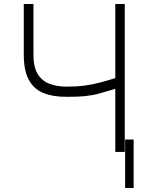

<svg xmlns="http://www.w3.org/2000/svg" viewBox="-20 -747 721 944"><path d="M96.9 -727.3H144.5V-478.7Q144.2 -416.9 165.7 -382.6Q187.1 -348.4 224.3 -334.7Q261.4 -321 307.2 -321Q356.9 -321 395.6 -326.2Q434.3 -331.3 470 -340.7Q505.7 -350.1 546.9 -362.9V-727.3H593.4V0H546.9V-310.7Q540.1 -308.6 534.1 -306.6Q528.1 -304.7 522 -302.9Q490.4 -293 462.7 -285.7Q435 -278.4 399 -274.5Q362.9 -270.6 307.2 -271Q240.1 -270.6 193.2 -289.8Q146.3 -308.9 121.6 -354.6Q96.9 -400.2 96.9 -478.7ZM637.1 -61.1V177.2H595.2V-61.1Z"/></svg>

Font: Inter UI Extra Light
Style: Regular
Weight: 200
Designer: Rasmus Andersson
Foundry: rsms
Version: 3.2;8d6f07862